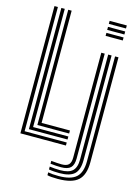

<svg xmlns="http://www.w3.org/2000/svg" viewBox="-146 -879 842 1166"><g transform="rotate(15 275.5 -295.5)"><path d="M46.5 0V-800H68V-19H332.8V0ZM89.8 -37.8V-800H111.2V-56.8H332.8V-37.8ZM133 -75.5V-800H154.5V-94.5H332.8V-75.5ZM393.2 -781V-800H501.2V-781ZM393.2 -743.2V-762.2H501.2V-743.2ZM393.2 -705.5V-724.5H501.2V-705.5ZM337.5 208.8Q290.8 208.8 271 203.2V185.2Q296.5 190.5 337.5 190.5Q414.2 190.5 447.6 160Q481 129.5 481 59.2V-600H502.5V59.2Q502.5 139.5 464.2 174.1Q426 208.8 337.5 208.8ZM337.5 172.2Q320.5 172.2 303.4 171Q286.2 169.8 271 167V149Q304.5 153.8 337.5 153.8Q391.2 153.8 414.5 131.8Q437.8 109.8 437.8 59.2V-600H459.2V59.2Q459.2 119.8 431 146Q402.8 172.2 337.5 172.2ZM337.5 135.2Q307.5 135.2 271 130.8V113Q291 115 307.6 116.1Q324.2 117.2 337.5 117.2Q368 117.2 381.2 103.8Q394.5 90.2 394.5 59.2V-600H416V59.2Q416 100 397.8 117.6Q379.5 135.2 337.5 135.2Z"/></g></svg>

Font: Big Shoulders Inline Display
Style: Bold
Weight: 700
Designer: Patric King
Foundry: XO Type Co
Version: Version 1.000